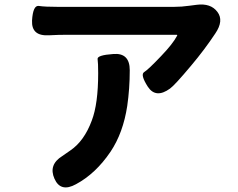

<svg xmlns="http://www.w3.org/2000/svg" viewBox="-20 -772 1040 839"><path d="M312 33Q245 70 218 9Q191 -52 252 -90Q258 -94 288 -115Q348 -156 381 -245Q409 -318 409 -452Q409 -497 406.5 -514Q404 -531 475 -536Q547 -542 547 -465Q547 -385 536 -309Q518 -191 463 -109Q398 -13 312 33ZM723 -385Q661 -340 626 -393Q592 -446 610 -457Q628 -468 684 -527Q735 -580 754 -616Q756 -620 751 -620H271Q235 -620 199 -618H194Q117 -613 120 -682Q124 -750 150 -746Q176 -742 235 -742H739Q774 -742 808 -747L839 -751Q901 -759 930 -720Q959 -682 921 -626Q874 -555 815 -485Q743 -399 723 -385Z"/></svg>

Font: Resource Han Rounded KR
Style: Bold
Weight: 700
Designer: Cyano Hao (round all glyphs); Ryoko NISHIZUKA 西塚涼子 (kana, bopomofo & ideographs); Paul D. Hunt (Latin, Greek & Cyrillic)
Foundry: Cyano Hao
Version: 0.990